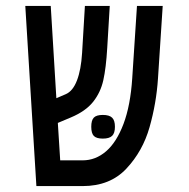

<svg xmlns="http://www.w3.org/2000/svg" viewBox="-20 -629 640 649"><path d="M65.5 -609H151.5L170.5 -297L203 -311Q226.5 -321.5 240.2 -357.2Q254 -393 257.5 -450L267 -609H351L342.5 -467.5Q338.5 -399 329.2 -357.8Q320 -316.5 294.8 -284.8Q269.5 -253 219.5 -232L175.5 -213.5L183.5 -87H259.5Q303 -87 338.5 -117.5Q374 -148 397.5 -210.2Q421 -272.5 427 -365L443 -609H530L514 -363.5Q508.5 -280 485.5 -199Q462.5 -118 407.2 -59Q352 0 259.5 0H103ZM288.5 -200.5Q288.5 -222.5 297.2 -231.5Q306 -240.5 327.5 -240.5Q349.5 -240.5 359 -231.2Q368.5 -222 368.5 -200.5Q368.5 -179 359 -169.8Q349.5 -160.5 327.5 -160.5Q306 -160.5 297.2 -169.5Q288.5 -178.5 288.5 -200.5Z"/></svg>

Font: JuliaMono
Style: Regular
Weight: 400
Monospace: yes
Designer: cormullion
Foundry: corm
Version: Version 0.055; ttfautohint (v1.8.4)